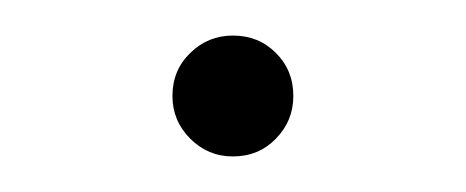

<svg xmlns="http://www.w3.org/2000/svg" viewBox="-20 -421 262 108"><path d="M111 -333Q97 -333 87 -343Q77 -353 77 -367Q77 -381.5 87 -391.2Q97 -401 111 -401Q125.5 -401 135.2 -391.2Q145 -381.5 145 -367Q145 -353 135.2 -343Q125.5 -333 111 -333Z"/></svg>

Font: Epilogue Thin
Style: Regular
Weight: 250
Designer: Tyler Finck
Foundry: Etcetera Type Co
Version: Version 2.111